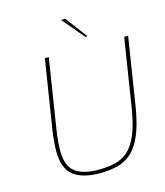

<svg xmlns="http://www.w3.org/2000/svg" viewBox="-133 -1024 969 1129"><g transform="rotate(-15 351.5 -459.0)"><path d="M333 6Q230 6 174.5 -36.5Q119 -79 119 -186Q119 -212 122 -248Q125 -284 131 -320L196 -732H220L155 -320Q149 -283 145.5 -247Q142 -211 142 -185Q142 -88 191 -52Q240 -16 331 -16Q387 -16 432 -26.5Q477 -37 512 -67.5Q547 -98 572.5 -158.5Q598 -219 614 -320L679 -732H703L638 -320Q621 -214 593 -149Q565 -84 526.5 -50.5Q488 -17 439.5 -5.5Q391 6 333 6ZM458 -791 346 -924H372L472 -791Z"/></g></svg>

Font: Exo Thin Thin
Style: Italic
Weight: 250
Italic angle: -9°
Version: Version 2.000